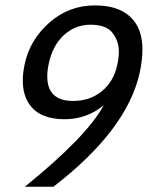

<svg xmlns="http://www.w3.org/2000/svg" viewBox="-20 -708 626 728"><path d="M182.6 0H74.2Q308.6 -189.5 373.5 -309.1Q309.1 -255.9 224.6 -255.9Q131.3 -255.9 92.3 -311.5Q66.4 -347.7 66.4 -402.3Q66.4 -431.2 73.7 -465.3Q92.8 -556.2 166.7 -621.8Q240.7 -687.5 339.8 -687.5Q445.8 -687.5 491.2 -624.5Q520 -585 520 -520Q520 -481.9 510.3 -435.1Q463.9 -216.8 182.6 0ZM257.3 -325.2Q320.3 -325.2 365.7 -361.8Q411.1 -398.4 424.8 -462.9Q430.7 -490.2 430.7 -512.2Q430.7 -552.2 406.7 -583.3Q382.8 -614.3 323.2 -614.3Q265.6 -614.3 222.7 -575.2Q179.7 -536.1 165 -467.3Q159.2 -440.4 159.2 -418.5Q159.2 -325.2 257.3 -325.2Z"/></svg>

Font: Cadman
Style: Italic
Weight: 400
Italic angle: -12°
Designer: Paul James MIller
Foundry: High-Logic / Made with FontCreator
Version: Version 2.114;March 28, 2021;FontCreator 13.0.0.2683 64-bit